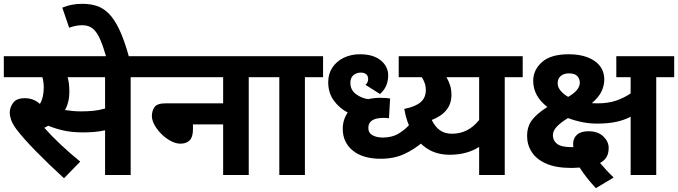

<svg xmlns="http://www.w3.org/2000/svg" viewBox="-20 -916 3549 1005"><path d="M664 -512V0H530V-234Q503 -228 474.5 -225.5Q446 -223 416 -223Q353 -223 307.5 -234Q262 -245 233 -258Q223 -253 212 -247Q249 -205 298 -159Q347 -113 400 -70L315 17Q233 -58 167.5 -125Q102 -192 67 -238Q45 -268 38 -289Q31 -310 31 -327Q31 -353 48.5 -377.5Q66 -402 110 -402Q156 -402 189 -372Q200 -391 204.5 -413Q209 -435 209 -458Q209 -485 202 -512H0V-622H758V-512ZM404 -333Q440 -333 469.5 -336Q499 -339 530 -348V-512H334Q338 -498 340.5 -479.5Q343 -461 343 -437Q343 -407 337 -383Q331 -359 320 -340Q340 -337 360.5 -335Q381 -333 404 -333Z M537 -615Q520 -674 503.5 -711.5Q487 -749 465.5 -766.5Q444 -784 410 -784Q391 -784 373.5 -780Q356 -776 342 -771L306 -876Q330 -886 355.5 -891Q381 -896 411 -896Q451 -896 485 -885.5Q519 -875 548.5 -846Q578 -817 604.5 -761.5Q631 -706 656 -615Z M744 -622H1376V-512H1282V0H1148V-265H990V-239Q990 -199 973 -181.5Q956 -164 924 -164Q901 -164 875 -177.5Q849 -191 826.5 -213Q804 -235 789.5 -260.5Q775 -286 775 -309Q775 -335 788.5 -355Q802 -375 846 -375H1148V-512H744Z M1576 -512V0H1442V-512H1362V-622H1671V-512Z M2196 -175Q2149 -134 2095.5 -109.5Q2042 -85 1973 -85Q1879 -85 1826.5 -128Q1774 -171 1774 -242Q1774 -265 1780.5 -286.5Q1787 -308 1800 -327Q1756 -350 1727 -390Q1698 -430 1698 -486Q1698 -529 1719.5 -562Q1741 -595 1779 -613.5Q1817 -632 1864 -632Q1934 -632 1973 -600Q2012 -568 2012 -521Q2012 -494 2002 -469Q1992 -444 1969 -424L1893 -472Q1907 -484 1907 -502Q1907 -520 1896 -528Q1885 -536 1869 -536Q1846 -536 1830 -522.5Q1814 -509 1814 -483Q1814 -445 1843 -423.5Q1872 -402 1907 -397Q1937 -404 1972 -404Q1986 -404 2000.5 -403Q2015 -402 2022 -400L2016 -297Q2011 -298 2004 -298.5Q1997 -299 1989 -299Q1908 -299 1908 -247Q1908 -220 1930 -208Q1952 -196 1983 -196Q2033 -196 2068.5 -218Q2104 -240 2128 -269Z M2716 -622V-512H2622V0H2488V-147Q2424 -106 2334 -106Q2266 -106 2217 -137.5Q2168 -169 2138 -223Q2108 -277 2096 -346Q2153 -357 2181 -380.5Q2209 -404 2209 -445Q2209 -464 2203 -481Q2197 -498 2188 -512H2067V-622ZM2240 -288Q2256 -254 2281.5 -235Q2307 -216 2346 -216Q2431 -216 2488 -288V-512H2317Q2329 -491 2336 -469Q2343 -447 2343 -419Q2343 -328 2240 -288Z M3415 -512V0H3281V-305Q3247 -287 3204.5 -278Q3162 -269 3104 -269Q3031 -269 2953 -298Q2914 -274 2894 -252.5Q2874 -231 2874 -208Q2874 -180 2896 -163Q2918 -146 2970 -146Q2978 -146 2981 -146Q2980 -155 2980 -163Q2980 -192 3000 -210.5Q3020 -229 3060 -229Q3110 -229 3138 -202Q3166 -175 3166 -142Q3166 -112 3154.5 -93.5Q3143 -75 3121 -63Q3136 -45 3153.5 -26Q3171 -7 3192 13L3099 69Q3047 13 3014 -39Q3001 -38 2988.5 -37.5Q2976 -37 2970 -37Q2890 -37 2839 -59.5Q2788 -82 2763.5 -120Q2739 -158 2739 -204Q2739 -254 2765 -288Q2791 -322 2845 -356Q2771 -413 2771 -493Q2771 -550 2817 -591Q2863 -632 2956 -632Q3041 -632 3092 -597Q3143 -562 3143 -499Q3143 -470 3129.5 -439.5Q3116 -409 3078 -376Q3092 -375 3106 -375Q3165 -375 3207 -390Q3249 -405 3281 -427V-512H3206V-622H3509V-512ZM2899 -480Q2899 -459 2915 -440.5Q2931 -422 2954 -409Q2987 -428 3001 -446.5Q3015 -465 3015 -483Q3015 -503 3002 -517.5Q2989 -532 2958 -532Q2932 -532 2915.5 -518.5Q2899 -505 2899 -480Z"/></svg>

Font: TSCustom
Style: Regular
Weight: 400
Designer: Monotype Design Team
Foundry: Monotype Imaging Inc.
Version: Version 2.004; ttfautohint (v1.8.3) -l 8 -r 50 -G 200 -x 14 